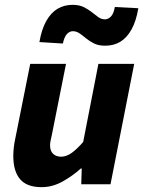

<svg xmlns="http://www.w3.org/2000/svg" viewBox="-20 -762 592 794"><path d="M152 12Q91 12 63 -21Q35 -54 35 -117Q35 -134 37 -152Q39 -170 43 -188L105 -498H253L195 -207Q192 -193 189.5 -181.5Q187 -170 187 -161Q187 -138 199.5 -126Q212 -114 233 -114Q254 -114 275.5 -129Q297 -144 324 -175L387 -498H535L437 0H316L318 -65H314Q281 -35 239 -11.5Q197 12 152 12ZM415 -573Q388 -573 369.5 -582Q351 -591 336.5 -603Q322 -615 309 -624Q296 -633 281 -633Q268 -633 257 -621.5Q246 -610 240 -582L143 -588Q152 -641 171.5 -675.5Q191 -710 218.5 -726Q246 -742 280 -742Q307 -742 325.5 -733Q344 -724 358.5 -712.5Q373 -701 386 -691.5Q399 -682 414 -682Q427 -682 438.5 -693.5Q450 -705 455 -733L552 -728Q543 -674 523.5 -639.5Q504 -605 477 -589Q450 -573 415 -573Z"/></svg>

Font: Source Sans 3 ExtraBold
Style: Italic
Weight: 800
Italic angle: -11°
Version: Version 3.052;hotconv 1.1.0;makeotfexe 2.6.0